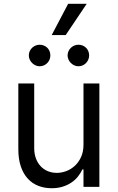

<svg xmlns="http://www.w3.org/2000/svg" viewBox="-20 -986 621 1013"><path d="M420.5 -545.5H504.3V0H420.5V-92.3H414.8Q405.2 -71.7 390.3 -53.4Q375.4 -35.2 355.1 -21.8Q334.9 -8.5 309.3 -0.7Q283.7 7.1 252.8 7.1Q214.5 7.1 182.2 -5.5Q149.9 -18.1 126.4 -43.7Q103 -69.2 89.8 -108Q76.7 -146.7 76.7 -198.9V-545.5H160.5V-204.5Q160.5 -174.7 169.4 -150.6Q178.3 -126.4 194.1 -109.4Q209.9 -92.3 231.9 -83.1Q253.9 -73.9 279.8 -73.9Q303.3 -73.9 328.1 -82.7Q353 -91.6 373.6 -110.1Q394.2 -128.6 407.3 -156.6Q420.5 -184.7 420.5 -223ZM339.5 -965.9H437.5L326.7 -801.1H252.8ZM188.9 -636.4Q177.9 -636.4 167.6 -641Q157.3 -645.6 149.3 -653.6Q141.3 -661.6 136.7 -671.9Q132.1 -682.2 132.1 -693.2Q132.1 -705.6 136.7 -715.9Q141.3 -726.2 149.3 -733.8Q157.3 -741.5 167.6 -745.7Q177.9 -750 188.9 -750Q201.3 -750 211.6 -745.7Q221.9 -741.5 229.6 -733.8Q237.2 -726.2 241.5 -715.9Q245.7 -705.6 245.7 -693.2Q245.7 -682.2 241.5 -671.9Q237.2 -661.6 229.6 -653.6Q221.9 -645.6 211.6 -641Q201.3 -636.4 188.9 -636.4ZM393.5 -636.4Q382.5 -636.4 372.2 -641Q361.9 -645.6 353.9 -653.6Q345.9 -661.6 341.3 -671.9Q336.6 -682.2 336.6 -693.2Q336.6 -705.6 341.3 -715.9Q345.9 -726.2 353.9 -733.8Q361.9 -741.5 372.2 -745.7Q382.5 -750 393.5 -750Q405.9 -750 416.2 -745.7Q426.5 -741.5 434.1 -733.8Q441.8 -726.2 446 -715.9Q450.3 -705.6 450.3 -693.2Q450.3 -682.2 446 -671.9Q441.8 -661.6 434.1 -653.6Q426.5 -645.6 416.2 -641Q405.9 -636.4 393.5 -636.4Z"/></svg>

Font: Fast_Sans
Style: Regular
Weight: 400
Designer: Rasmus Andersson
Foundry: rsms
Version: Version 3.018;git-588b23468